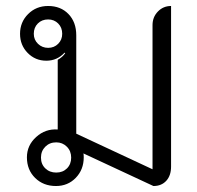

<svg xmlns="http://www.w3.org/2000/svg" viewBox="-20 -613 659 642"><path d="M70 -87Q70 -127 101 -155Q132 -183 173 -180V-413Q189 -422 198 -435L196 -437Q171 -410 135 -410Q98 -410 72.5 -436Q47 -462 47 -500Q47 -539 74 -566Q101 -593 141 -593Q183 -593 209 -566Q235 -539 235 -495V-166L490 -47V-529Q490 -556 508 -574.5Q526 -593 552 -593V-56Q552 -26 536 -8.5Q520 9 493 9L259 -100Q260 -96 260 -87Q260 -46 233.5 -18.5Q207 9 167 9Q125 9 97.5 -18Q70 -45 70 -87ZM188 -500Q188 -521 174.5 -534.5Q161 -548 141 -548Q120 -548 106.5 -534.5Q93 -521 93 -500Q93 -480 107 -466.5Q121 -453 141 -453Q161 -453 174.5 -466.5Q188 -480 188 -500ZM218 -86Q218 -108 203.5 -122.5Q189 -137 168 -137Q146 -137 131.5 -122.5Q117 -108 117 -86Q117 -64 131.5 -50Q146 -36 168 -36Q190 -36 204 -50Q218 -64 218 -86Z"/></svg>

Font: K2D ExtraLight
Style: Regular
Weight: 275
Designer: Katatrad Aksorn Co.,Ltd.
Foundry: Cadson Demak Co.,Ltd.
Version: Version 1.000; ttfautohint (v1.6)